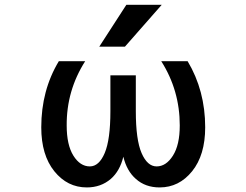

<svg xmlns="http://www.w3.org/2000/svg" viewBox="-20 -781 1040 811"><path d="M654.3 10.7Q593.8 10.7 553.7 -25.4Q515.6 -58.6 501 -119.1Q486.3 -58.6 448.2 -25.4Q406.2 10.7 346.7 10.7Q264.6 10.7 209.5 -57.6Q154.3 -126 154.3 -243.2Q154.3 -399.4 228.5 -522.5H339.8Q260.7 -398.4 261.7 -251Q261.7 -168.9 290 -123.5Q318.4 -78.1 359.4 -78.1Q398.4 -78.1 422.4 -134.8Q446.3 -191.4 446.3 -311.5V-462.9H553.7V-311.5Q553.7 -190.4 578.1 -134.3Q602.5 -78.1 641.6 -78.1Q681.6 -78.1 710.4 -123.5Q739.3 -168.9 739.3 -251Q739.3 -399.4 661.1 -522.5H772.5Q846.7 -398.4 846.7 -243.2Q846.7 -126 791.5 -57.6Q736.3 10.7 654.3 10.7ZM663.1 -760.7 507.8 -584H399.4L513.7 -760.7Z"/></svg>

Font: Gen Shin Gothic Monospace Medium
Style: Regular
Weight: 500
Designer: [Source Han Sans]
Ryoko NISHIZUKA  (kana & ideographs); Paul D. Hunt (Latin, Greek & Cyrillic); Wenlong ZHANG  (bopomofo
Version: Version 1.002.20150607